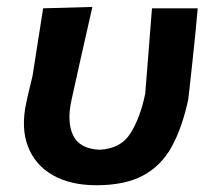

<svg xmlns="http://www.w3.org/2000/svg" viewBox="-20 -522 612 554"><path d="M258.5 12.5Q183 12.5 132 -16.8Q81 -46 60.5 -99.8Q40 -153.5 56 -226.5Q60.5 -248.5 65.2 -266.8Q70 -285 74 -303.5Q83 -361 90 -406Q97 -451 104.5 -498L246.5 -502Q228 -420 212.2 -350Q196.5 -280 186 -232Q172.5 -169.5 191.2 -131Q210 -92.5 267 -90Q328 -92.5 356.2 -137Q384.5 -181.5 399 -251.5Q403.5 -308.5 409 -376.8Q414.5 -445 418.5 -498H550.5Q548 -468 543.8 -425.8Q539.5 -383.5 535 -341.8Q530.5 -300 527.2 -270Q524 -240 523 -234.5Q505.5 -152.5 474.8 -97.5Q444 -42.5 391.8 -15Q339.5 12.5 258.5 12.5Z"/></svg>

Font: Commissioner Loud SemiBold
Style: Italic
Weight: 600
Italic angle: -12°
Designer: Kostas Bartsokas
Foundry: Kostas Bartsokas
Version: Version 1.000; ttfautohint (v1.8.3)